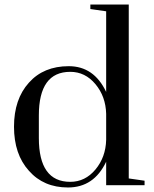

<svg xmlns="http://www.w3.org/2000/svg" viewBox="-20 -820 680 850"><path d="M450 0V-104Q396 10 281 10Q173 10 108 -64Q42 -137 42 -259Q42 -381 108 -454Q173 -527 284.5 -527Q396 -527 450 -413V-770L380 -780V-800H550V-30L620 -20V0ZM152 -309V-209Q152 -15 291 -15Q357 -15 402.5 -69.5Q448 -124 450 -201V-316Q448 -393 402.5 -447.5Q357 -502 291 -502Q152 -502 152 -309Z"/></svg>

Font: Prata
Style: Regular
Weight: 400
Designer: Cyreal (www.cyreal.org)
Foundry: Cyreal (www.cyreal.org)
Version: Version 1.010